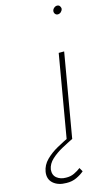

<svg xmlns="http://www.w3.org/2000/svg" viewBox="-232 -754 586 1021"><g transform="rotate(-15 61.0 -243.0)"><path d="M169 -682Q168 -673 173.5 -666Q179 -659 188 -659Q198 -659 205.5 -666Q213 -673 215 -682Q215 -691 210 -698Q205 -705 195 -705Q186 -705 178 -698Q170 -691 169 -682ZM139 -460 60 0H90L169 -460ZM87 160Q72 172 51 182Q30 192 5 191Q-25 191 -45 175Q-65 159 -62 128Q-57 98 -31.5 74.5Q-6 51 28 32.5Q62 14 91 0L76 -14Q42 2 5 22.5Q-32 43 -59 70Q-86 97 -92 133Q-98 173 -71.5 196Q-45 219 0 219Q31 220 56.5 208Q82 196 99 181Z"/></g></svg>

Font: Jost ExtraLight
Style: Italic
Weight: 250
Italic angle: -5°
Version: Version 3.710